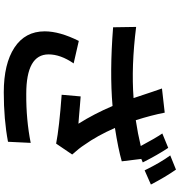

<svg xmlns="http://www.w3.org/2000/svg" viewBox="12 -904 952 1017"><g transform="rotate(90 488.5 -395.0)"><path d="M762.7 -809.6Q799.8 -753.9 839.8 -674.8L821.3 -667L834 -563.5Q769.5 -544.9 657.2 -527.3Q698.2 -433.6 747.1 -365.2Q764.6 -337.9 797.9 -300.8L740.2 -215.8Q655.3 -232.4 481.4 -245.1L490.2 -345.7Q507.8 -344.7 540 -341.8Q572.3 -338.9 596.7 -336.9Q621.1 -335 634.8 -334Q582 -418 541 -514.6Q360.4 -499 124 -517.6L122.1 -639.6Q331.1 -613.3 499 -626L478.5 -687.5Q476.6 -693.4 465.8 -725.6Q455.1 -757.8 448.2 -776.4L576.2 -791Q589.8 -720.7 616.2 -637.7Q687.5 -648.4 752.9 -664.1Q712.9 -739.3 686.5 -778.3ZM145.5 -155.3Q145.5 -234.4 196.3 -335.9L315.4 -308.6Q267.6 -239.3 267.6 -175.8Q267.6 -57.6 476.6 -57.6Q613.3 -56.6 736.3 -81.1L730.5 39.1Q612.3 61.5 468.8 61.5Q317.4 61.5 231.4 4.9Q145.5 -51.8 145.5 -155.3ZM802.7 -820.3 877.9 -850.6Q918 -793 957 -717.8L881.8 -684.6Q840.8 -768.6 802.7 -820.3Z"/></g></svg>

Font: Min Sans Bold
Style: Regular
Weight: 700
Designer: Jinseong-Kim, NotoSansCJK, Nunito
Foundry: Jinseong-Kim
Version: Version 1.400;Glyphs 3.1.2 (3151)